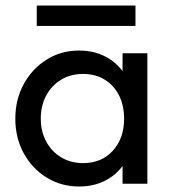

<svg xmlns="http://www.w3.org/2000/svg" viewBox="-20 -669 622 699"><path d="M268.2 10Q202.5 10 149.8 -22.6Q97 -55.2 66.4 -111.1Q35.8 -167 35.8 -236.5Q35.8 -306.8 66.4 -362.8Q97 -418.8 149.6 -451.9Q202.2 -485 267.8 -485Q322.2 -485 364.8 -462.5Q407.2 -440 433.1 -400.2Q459 -360.5 461.8 -309V-166.2Q458.8 -114.8 433.2 -74.9Q407.8 -35 365.1 -12.5Q322.5 10 268.2 10ZM282.8 -75.2Q350 -75.2 390.9 -120.4Q431.8 -165.5 431.8 -237.2Q431.8 -285.5 413.1 -322.1Q394.5 -358.8 360.9 -379.2Q327.2 -399.8 282.2 -399.8Q237.2 -399.8 202.8 -379Q168.2 -358.2 148.4 -321.6Q128.5 -285 128.5 -237.5Q128.5 -190 148.4 -153.4Q168.2 -116.8 203 -96Q237.8 -75.2 282.8 -75.2ZM426.2 0V-127.5L442.8 -243.8L426.2 -358.5V-475H516.5V0ZM113.8 -648.8H473.2V-574.5H113.8Z"/></svg>

Font: Outfit Thin
Style: Regular
Weight: 100
Designer: Rodrigo Fuenzalida
Foundry: fragTYPE
Version: Version 1.100;gftools[0.9.27]